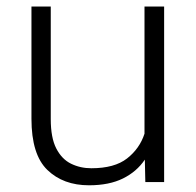

<svg xmlns="http://www.w3.org/2000/svg" viewBox="-20 -548 589 578"><path d="M417.5 0 416 -67.4Q391.6 -31.2 350.1 -10.7Q308.6 9.8 248 9.8Q170.4 9.8 122.6 -36.4Q74.7 -82.5 74.7 -190.4V-528.3H132.8V-189.5Q132.8 -133.3 149.4 -101.1Q166 -68.8 193.8 -55.2Q221.7 -41.5 254.9 -41.5Q324.7 -41.5 362.5 -71Q400.4 -100.6 415 -145.5V-528.3H474.1V0Z"/></svg>

Font: Vazirmatn RD UI FD ExtraLight
Style: Regular
Weight: 200
Designer: Saber Rastikerdar
Foundry: Saber Rastikerdar
Version: Version 33.003